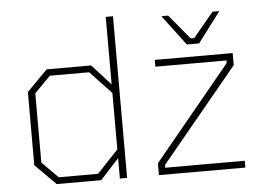

<svg xmlns="http://www.w3.org/2000/svg" viewBox="-52 -805 1190 872"><g transform="rotate(-5 543.5 -368.5)"><path d="M172 0 78 -94V-428L172 -523H375L460 -429V-737H493V0H460V-93L375 0ZM816 -580 712 -718H743L836 -606H852L945 -718H976L872 -580ZM638 0V-54L988 -479L990 -492H665V-523H1020V-468L670 -44L669 -31H1032V0ZM363 -30 460 -133V-390L363 -493H184L111 -419V-103L184 -30Z"/></g></svg>

Font: Tomorrow ExtraLight
Style: Regular
Weight: 275
Designer: Tony de Marco, Monica Rizzolli
Foundry: Just in Type
Version: Version 2.002